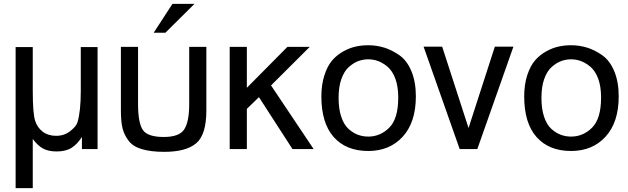

<svg xmlns="http://www.w3.org/2000/svg" viewBox="-20 -764 3221 984"><path d="M270 12.2Q228 12.2 200.2 -2.9Q173.3 -17.6 147.9 -51.8V200.2H60.1V-522.9H147.9V-299.8Q147.9 -181.6 160.2 -145Q170.9 -110.4 199.2 -88.9Q226.6 -67.9 268.1 -67.9Q309.1 -67.9 340.3 -92.3Q370.6 -116.2 377 -137.2Q394 -192.9 394 -297.9V-522.9H480V0H399.9V-62Q375.5 -24.4 346.7 -6.3Q316.9 12.2 270 12.2Z M863.8 -744.1H976.6L827.6 -596.2H767.6ZM687.5 -231.9Q687.5 -134.3 711.9 -98.1Q736.3 -62 819.3 -62Q897.5 -62 923.3 -99.6Q949.7 -138.2 949.7 -231.9V-523.9H1037.6V-198.2Q1037.6 -72.3 984.4 -28.8Q932.1 14.2 821.8 14.2Q753.9 14.2 707.5 0.5Q662.1 -12.7 639.6 -42Q616.7 -71.8 607.9 -106.9Q599.6 -140.6 599.6 -198.2V-523.9H687.5Z M1587.4 0H1479L1307.1 -266.1L1245.1 -206.1V0H1157.2V-523.9H1245.1V-314L1453.1 -523.9H1567.4L1369.1 -326.2Z M1867.2 -64Q1929.2 -64 1975.1 -109.9Q2021 -155.8 2021 -264.2Q2021 -320.3 2006.3 -360.4Q1991.7 -399.9 1966.8 -421.4Q1942.4 -441.9 1917.5 -451.2Q1893.1 -460 1867.2 -460Q1841.3 -460 1816.9 -451.2Q1792.5 -442.4 1768.1 -420.9Q1744.1 -399.9 1729.5 -358.9Q1715.3 -319.3 1715.3 -262.2Q1715.3 -205.6 1729 -165Q1742.7 -124.5 1766.6 -103Q1789.6 -82.5 1814.5 -73.2Q1839.8 -64 1867.2 -64ZM1627 -270Q1627 -330.1 1642.6 -378.4Q1658.2 -426.3 1682.1 -454.1Q1706.5 -482.4 1739.3 -500.5Q1772 -518.6 1803.2 -525.4Q1835 -532.2 1867.2 -532.2Q1908.7 -532.2 1949.2 -520Q1987.3 -508.3 2026.9 -481Q2065.4 -454.1 2088.4 -399.4Q2111.3 -344.7 2111.3 -270Q2111.3 -136.7 2043.5 -63Q1976.6 9.8 1867.2 9.8Q1753.9 9.8 1690.4 -61.5Q1627 -132.8 1627 -270Z M2335.9 0 2150.9 -524.9H2246.1L2381.3 -107.9L2516.1 -524.9H2611.3L2426.3 0H2416H2346.2Z M2906.7 -64Q2968.8 -64 3014.6 -109.9Q3060.5 -155.8 3060.5 -264.2Q3060.5 -320.3 3045.9 -360.4Q3031.2 -399.9 3006.3 -421.4Q2981.9 -441.9 2957 -451.2Q2932.6 -460 2906.7 -460Q2880.9 -460 2856.4 -451.2Q2832 -442.4 2807.6 -420.9Q2783.7 -399.9 2769 -358.9Q2754.9 -319.3 2754.9 -262.2Q2754.9 -205.6 2768.6 -165Q2782.2 -124.5 2806.2 -103Q2829.1 -82.5 2854 -73.2Q2879.4 -64 2906.7 -64ZM2666.5 -270Q2666.5 -330.1 2682.1 -378.4Q2697.8 -426.3 2721.7 -454.1Q2746.1 -482.4 2778.8 -500.5Q2811.5 -518.6 2842.8 -525.4Q2874.5 -532.2 2906.7 -532.2Q2948.2 -532.2 2988.8 -520Q3026.9 -508.3 3066.4 -481Q3105 -454.1 3127.9 -399.4Q3150.9 -344.7 3150.9 -270Q3150.9 -136.7 3083 -63Q3016.1 9.8 2906.7 9.8Q2793.5 9.8 2730 -61.5Q2666.5 -132.8 2666.5 -270Z"/></svg>

Font: Miedinger*
Style: Book
Weight: 400
Version: Version 001.000